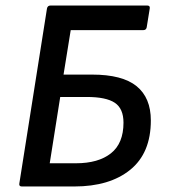

<svg xmlns="http://www.w3.org/2000/svg" viewBox="-20 -675 613 695"><path d="M59 0Q48 0 50 -11L150 -644Q152 -655 163 -655H513Q524 -655 522 -644L511 -576Q509 -566 499 -566H236L210 -405H313Q423 -405 474.5 -363Q526 -321 526 -239Q526 -121 451.5 -60.5Q377 0 249 0ZM160 -84H255Q336 -84 381.5 -120Q427 -156 427 -231Q427 -282 395.5 -303Q364 -324 294 -324H198Z"/></svg>

Font: Sofia Sans SemiBold
Style: Italic
Weight: 600
Italic angle: -9°
Designer: Botio Nikoltchev, Ani Petrova
Foundry: lettersoup
Version: Version 4.100-B